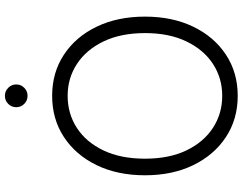

<svg xmlns="http://www.w3.org/2000/svg" viewBox="-122 -846 978 774"><g transform="rotate(-90 367.0 -459.0)"><path d="M367.7 10.3Q273.9 10.3 201.7 -37.1Q129.4 -84.5 88.4 -168.7Q47.4 -252.9 47.4 -363.3Q47.4 -474.6 88.4 -558.8Q129.4 -643.1 201.7 -690.4Q273.9 -737.8 367.7 -737.8Q461.4 -737.8 533.4 -690.4Q605.5 -643.1 646.2 -558.8Q687 -474.6 687 -363.3Q687 -252.9 646.2 -168.7Q605.5 -84.5 533.4 -37.1Q461.4 10.3 367.7 10.3ZM367.7 -52.2Q439 -52.2 496.1 -89.4Q553.2 -126.5 586.9 -196.3Q620.6 -266.1 620.6 -363.3Q620.6 -460.9 586.9 -530.8Q553.2 -600.6 496.1 -637.9Q439 -675.3 367.7 -675.3Q295.9 -675.3 238.5 -638.2Q181.2 -601.1 147.7 -531.2Q114.3 -461.4 114.3 -363.3Q114.3 -266.1 147.7 -196.5Q181.2 -127 238.5 -89.6Q295.9 -52.2 367.7 -52.2ZM367.7 -836.9Q348.6 -836.9 335.2 -850.3Q321.8 -863.8 321.8 -882.3Q321.8 -901.4 335.2 -914.8Q348.6 -928.2 367.7 -928.2Q386.7 -928.2 400.1 -914.8Q413.6 -901.4 413.6 -882.3Q413.6 -863.8 400.1 -850.3Q386.7 -836.9 367.7 -836.9Z"/></g></svg>

Font: Inter 28pt Light
Style: Regular
Weight: 300
Designer: Rasmus Andersson
Foundry: rsms
Version: Version 4.001;git-66647c0bb